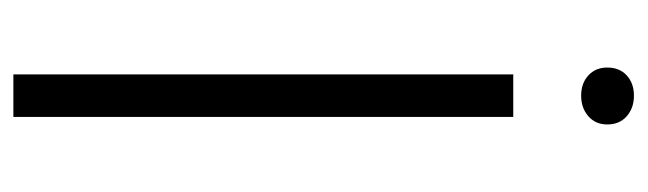

<svg xmlns="http://www.w3.org/2000/svg" viewBox="-352 -592 945 280"><g transform="rotate(90 120.0 -452.5)"><path d="M89 0V-729H151V0ZM120 -828Q102 -828 90.5 -838.5Q79 -849 79 -866Q79 -884 90.5 -894.5Q102 -905 120 -905Q138 -905 150 -894.5Q162 -884 162 -866Q162 -849 150 -838.5Q138 -828 120 -828Z"/></g></svg>

Font: Mona Sans Light
Style: Regular
Weight: 300
Designer: Deni Anggara
Foundry: GitHub
Version: Version 2.000